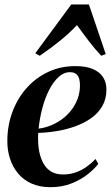

<svg xmlns="http://www.w3.org/2000/svg" viewBox="-20 -806 486 838"><path d="M409 -91Q394 -70.5 364.2 -46.5Q334.5 -22.5 293 -5.8Q251.5 11 200 11Q153 11 117.5 -5Q82 -21 58.8 -49Q35.5 -77 23.8 -113Q12 -149 12 -189.5Q12 -257.5 34 -317Q56 -376.5 96 -421.5Q136 -466.5 190.2 -492Q244.5 -517.5 309 -517.5Q356 -517.5 385.8 -504.5Q415.5 -491.5 430 -468.8Q444.5 -446 444.5 -415.5Q444.5 -374 426.5 -343Q408.5 -312 377.8 -290.2Q347 -268.5 308.8 -254.8Q270.5 -241 228.5 -234Q186.5 -227 147 -226Q144.5 -191 149 -158.2Q153.5 -125.5 165.8 -99.8Q178 -74 200 -59.2Q222 -44.5 255 -44.5Q284.5 -44.5 310.2 -53.5Q336 -62.5 357.8 -78Q379.5 -93.5 397 -112ZM285.5 -491Q258.5 -491 235.2 -469.5Q212 -448 194 -412.5Q176 -377 164.5 -333Q153 -289 148.5 -244.5Q178.5 -248.5 205.5 -260Q232.5 -271.5 255 -289Q277.5 -306.5 294 -329Q310.5 -351.5 319.8 -377.8Q329 -404 329 -433Q329 -464 318 -477.5Q307 -491 285.5 -491ZM153.5 -562.5 134 -573.5 291 -786.5H368L441.5 -570L422 -562.5Q395 -591 368.8 -625.2Q342.5 -659.5 316 -696.5Q284 -662.5 243 -629Q202 -595.5 153.5 -562.5Z"/></svg>

Font: Merriweather 144pt SemiBold
Style: Italic
Weight: 600
Italic angle: -7.8°
Version: Version 2.101